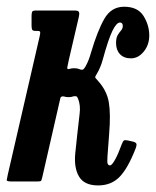

<svg xmlns="http://www.w3.org/2000/svg" viewBox="-45 -552 474 584"><path d="M367 -99Q343.5 -39 318.2 -13.5Q293 12 253.5 12Q211.5 12 195.5 -14.8Q179.5 -41.5 184 -86.5L190 -143Q194 -181 197.2 -206.2Q200.5 -231.5 192.5 -251.5Q190 -258 187 -259Q184 -260 178.5 -259Q175.5 -258 172 -257.2Q168.5 -256.5 164 -256.5Q159 -256.5 156 -257Q153 -257.5 150 -258.5Q140 -260.5 138.5 -253L83.5 -12.5Q81.5 -4.5 80 -2.2Q78.5 0 68.5 0H-9Q-25 0 -24.5 -4.2Q-24 -8.5 -21.5 -20L75.5 -441Q78 -451.5 77.2 -454.8Q76.5 -458 68 -458H63Q54.5 -458 52.8 -461.8Q51 -465.5 51 -474.5V-503.5Q51 -513 53 -516.5Q55 -520 64 -520H182Q193.5 -520 195.2 -515.2Q197 -510.5 195 -501.5L164.5 -370.5Q161 -355 159.8 -347.8Q158.5 -340.5 164.5 -342Q173 -344.5 180 -344.5Q186 -344.5 189.5 -343.8Q193 -343 195.5 -342Q200 -340 204.8 -339.8Q209.5 -339.5 216 -351.5Q220.5 -359.5 224.5 -369.8Q228.5 -380 232 -392.5Q251.5 -458.5 272.5 -495Q293.5 -531.5 332.5 -531.5Q374 -531.5 391.5 -503.5Q409 -475.5 409 -444Q409 -415.5 392.2 -395Q375.5 -374.5 353 -374.5Q332 -374.5 320 -387.2Q308 -400 308 -421Q308 -437 313 -445.2Q318 -453.5 323 -459Q328 -464.5 328.5 -472.5Q328.5 -483.5 320 -483.5Q309 -483.5 296.5 -457.2Q284 -431 267.5 -370.5Q261 -346.5 249 -326.5Q243 -317.5 245.2 -315Q247.5 -312.5 254 -305Q280 -276 286 -240.8Q292 -205.5 287 -145L282 -78Q280.5 -59 282.5 -54Q284.5 -49 289.5 -49Q295.5 -49 305.2 -66.8Q315 -84.5 325 -112.5Q329 -123.5 332.5 -125Q336 -126.5 345 -124.5L360.5 -121Q368 -119 369.8 -114.8Q371.5 -110.5 367 -99Z"/></svg>

Font: Besley* Condensed Medium
Style: Italic
Weight: 500
Width: 3
Italic angle: -13°
Designer: Owen Earl
Foundry: indestructible type*
Version: Version 3.000; ttfautohint (v1.8.3)